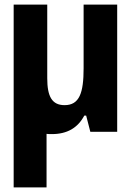

<svg xmlns="http://www.w3.org/2000/svg" viewBox="-20 -569 570 829"><path d="M204 10C270 10 316 -17 344 -70H352L370 0H486V-549H341V-274C341 -168 323 -115 259 -115C204 -115 184 -153 184 -231V-549H39V240H181V9C188 10 196 10 204 10Z"/></svg>

Font: Noto Sans Mono Condensed ExtraBold
Style: Regular
Weight: 800
Width: 3
Designer: Monotype Design Team
Foundry: Monotype Imaging Inc.
Version: Version 2.014